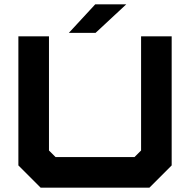

<svg xmlns="http://www.w3.org/2000/svg" viewBox="-20 -868 879 888"><path d="M168 0 65 -103V-700H206.5V-172L237 -141.5H602L632.5 -172V-700H774V-103L671 0ZM298.5 -716 420.5 -848H564L422 -716Z"/></svg>

Font: Tourney Expanded Black
Style: Regular
Weight: 900
Width: 7
Designer: Tyler Finck
Foundry: Etcetera Type Co
Version: Version 1.010; ttfautohint (v1.8.3)